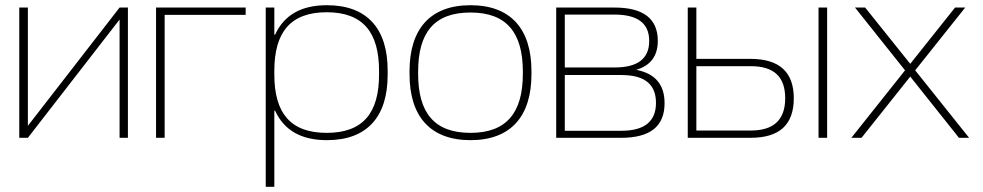

<svg xmlns="http://www.w3.org/2000/svg" viewBox="-20 -529 3775 737"><path d="M54 0H87L439 -454V0H471V-500H439L87 -46V-500H54Z M579 0H612V-472H923V-500H579Z M1468 -241V-259C1468 -417 1391 -509 1235 -509C1137 -509 1071 -472 1036 -396H1033V-500H1000V188H1033V-104H1036C1071 -28 1137 9 1235 9C1391 9 1468 -83 1468 -241ZM1033 -243V-257C1033 -404 1094 -482 1234 -482C1374 -482 1435 -404 1435 -257V-243C1435 -96 1374 -19 1234 -19C1094 -19 1033 -96 1033 -243Z M1552 -256V-244C1552 -84 1630 9 1786 9C1942 9 2020 -84 2020 -244V-256C2020 -416 1942 -509 1786 -509C1630 -509 1552 -416 1552 -256ZM1585 -246V-254C1585 -403 1646 -481 1786 -481C1925 -481 1987 -403 1987 -254V-246C1987 -97 1925 -19 1786 -19C1646 -19 1585 -97 1585 -246Z M2115 0H2364C2476 0 2531 -44 2531 -133C2531 -204 2495 -247 2422 -261C2477 -277 2505 -314 2505 -372C2505 -457 2450 -500 2339 -500H2115ZM2148 -27V-241H2365C2454 -241 2498 -206 2498 -134C2498 -63 2454 -27 2365 -27ZM2148 -270V-473H2339C2428 -473 2472 -439 2472 -372C2472 -303 2427 -270 2339 -270Z M2620 0H2861C2972 0 3027 -50 3027 -152C3027 -253 2971 -303 2861 -303H2653V-500H2620ZM2653 -28V-275H2862C2951 -275 2994 -234 2994 -152C2994 -69 2950 -28 2862 -28ZM3122 0H3155V-500H3122Z M3262 -500 3454 -259 3248 0H3287L3474 -235L3661 0H3700L3493 -259L3685 -500H3646L3474 -284L3301 -500Z"/></svg>

Font: LT Wave Alt Thin
Style: Regular
Weight: 100
Designer: Daniel Lyons
Version: Version 2.5 (Glyphs App)